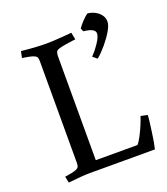

<svg xmlns="http://www.w3.org/2000/svg" viewBox="-134 -812 796 914"><g transform="rotate(-20 264.0 -355.0)"><path d="M214 -573V-48H425Q434 -57 447 -81.5Q460 -106 471 -132.5Q482 -159 486 -173L520 -166Q520 -154 517 -131Q514 -108 510.5 -81.5Q507 -55 503 -33Q499 -11 496 0H167Q148 0 121.5 2Q95 4 57 8L50 -24Q50 -24 61 -25.5Q72 -27 86 -30Q100 -33 109 -37Q120 -42 122.5 -49Q125 -56 125 -69V-581Q125 -594 122.5 -600.5Q120 -607 109 -612Q100 -616 86 -619Q72 -622 61 -623.5Q50 -625 50 -625L57 -658Q92 -654 125.5 -652Q159 -650 180 -650Q195 -650 217.5 -651Q240 -652 265 -654Q290 -656 312 -658L319 -622Q319 -622 302 -620Q285 -618 265.5 -614.5Q246 -611 236 -608Q221 -604 217.5 -595.5Q214 -587 214 -573ZM415 -718Q433 -717 451 -708Q469 -699 480.5 -684Q492 -669 492 -650Q492 -631 475.5 -603Q459 -575 435 -546.5Q411 -518 388 -499L366 -517Q387 -538 407 -568Q426 -596 426 -614Q426 -639 368 -645L361 -661Q369 -674 386 -692Q403 -710 415 -718Z"/></g></svg>

Font: Buenard
Style: Regular
Weight: 400
Version: Version 2.000